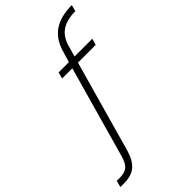

<svg xmlns="http://www.w3.org/2000/svg" viewBox="-336 -840 1079 1079"><g transform="rotate(-45 204.0 -300.0)"><path d="M459 -720Q390 -720 349.5 -692Q309 -664 293 -604L276 -543H417L406 -505H265L111 42Q94 101 61 129.5Q28 158 -33 158H-61L-51 119H-27Q11 119 32 103Q53 87 66 42L220 -505H139L149 -543H231L249 -604Q271 -684 325.5 -721Q380 -758 469 -758Z"/></g></svg>

Font: Fz Poppins ExtLt
Style: Italic
Weight: 200
Italic angle: -10°
Designer: Ninad Kale (Devanagari), Jonny Pinhorn (Latin)
Foundry: Indian Type Foundry
Version: Vit hóa bi Vntype.Com & FontZin.Com